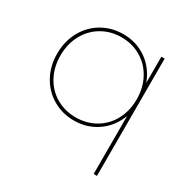

<svg xmlns="http://www.w3.org/2000/svg" viewBox="-161 -667 993 1008"><g transform="rotate(30 335.5 -163.0)"><path d="M54 -258Q54 -333 87 -393Q120 -453 177.5 -486.5Q235 -520 305 -520Q375 -520 431.5 -486.5Q488 -453 520.5 -393Q553 -333 553 -258Q553 -183 520.5 -123.5Q488 -64 431.5 -30.5Q375 3 305 3Q235 3 177.5 -30.5Q120 -64 87 -123.5Q54 -183 54 -258ZM536 -258Q536 -328 506 -383.5Q476 -439 423 -470Q370 -501 305 -501Q240 -501 187 -470Q134 -439 104 -383.5Q74 -328 74 -258Q74 -188 104 -132.5Q134 -77 187 -46.5Q240 -16 305 -16Q370 -16 423 -46.5Q476 -77 506 -132.5Q536 -188 536 -258ZM536 -187 546 -257 536 -327V-517H556V194H536Z"/></g></svg>

Font: iiserrat Thin
Style: Regular
Weight: 100
Designer: Akira Ohta
Foundry: Akira Ohta
Version: Version 1.200;Glyphs 3.3.1 (3343)